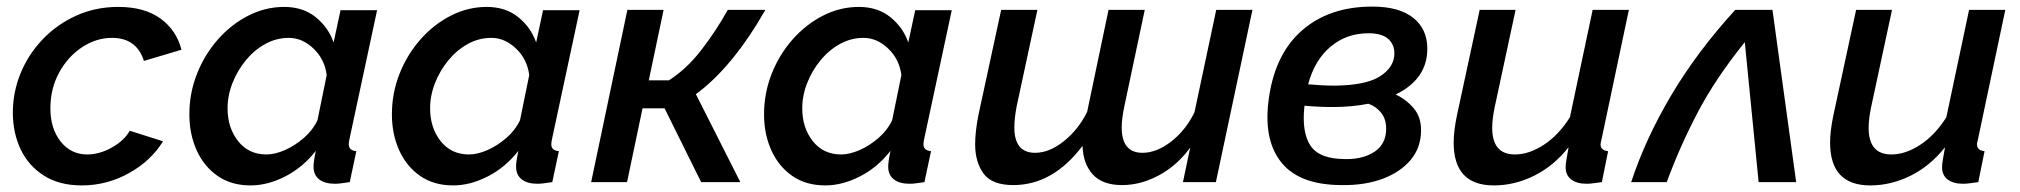

<svg xmlns="http://www.w3.org/2000/svg" viewBox="-20 -553 6135 583"><path d="M228 10Q160 10 113 -20Q66 -50 42.5 -100Q19 -150 19 -211Q19 -273 42.5 -330.5Q66 -388 109.5 -433.5Q153 -479 211.5 -505.5Q270 -532 339 -532Q419 -532 467.5 -496.5Q516 -461 531 -402L417 -368Q395 -438 320 -438Q272 -438 229 -409.5Q186 -381 159.5 -332.5Q133 -284 133 -224Q133 -163 164 -123.5Q195 -84 245 -84Q282 -84 319.5 -105Q357 -126 374 -156L475 -124Q439 -65 372 -27.5Q305 10 228 10Z M741 10Q682 10 640.5 -19Q599 -48 577 -97Q555 -146 555 -206Q555 -270 578 -328.5Q601 -387 641.5 -433Q682 -479 734 -505.5Q786 -532 843 -532Q900 -532 938.5 -501Q977 -470 993 -424L1014 -522H1125L1041 -130Q1040 -125 1039.5 -121.5Q1039 -118 1039 -115Q1039 -96 1062 -94L1042 0Q1028 2 1017 3.5Q1006 5 997 5Q966 5 949 -8.5Q932 -22 932 -47Q932 -62 939 -95Q900 -45 846.5 -17.5Q793 10 741 10ZM789 -84Q815 -84 845.5 -97.5Q876 -111 903 -134.5Q930 -158 944 -188L972 -325Q966 -373 932 -405.5Q898 -438 857 -438Q819 -438 785.5 -419.5Q752 -401 726.5 -370Q701 -339 686 -301Q671 -263 671 -224Q671 -165 703 -124.5Q735 -84 789 -84Z M1356 10Q1297 10 1255.5 -19Q1214 -48 1192 -97Q1170 -146 1170 -206Q1170 -270 1193 -328.5Q1216 -387 1256.5 -433Q1297 -479 1349 -505.5Q1401 -532 1458 -532Q1515 -532 1553.5 -501Q1592 -470 1608 -424L1629 -522H1740L1656 -130Q1655 -125 1654.5 -121.5Q1654 -118 1654 -115Q1654 -96 1677 -94L1657 0Q1643 2 1632 3.5Q1621 5 1612 5Q1581 5 1564 -8.5Q1547 -22 1547 -47Q1547 -62 1554 -95Q1515 -45 1461.5 -17.5Q1408 10 1356 10ZM1404 -84Q1430 -84 1460.5 -97.5Q1491 -111 1518 -134.5Q1545 -158 1559 -188L1587 -325Q1581 -373 1547 -405.5Q1513 -438 1472 -438Q1434 -438 1400.5 -419.5Q1367 -401 1341.5 -370Q1316 -339 1301 -301Q1286 -263 1286 -224Q1286 -165 1318 -124.5Q1350 -84 1404 -84Z M1775 0 1885 -523H1995L1950 -309H2011Q2063 -342 2107 -398Q2151 -454 2190 -523H2304Q2255 -437 2202 -372.5Q2149 -308 2093 -267L2228 0H2109L1998 -224H1931L1884 0Z M2486 10Q2427 10 2385.5 -19Q2344 -48 2322 -97Q2300 -146 2300 -206Q2300 -270 2323 -328.5Q2346 -387 2386.5 -433Q2427 -479 2479 -505.5Q2531 -532 2588 -532Q2645 -532 2683.5 -501Q2722 -470 2738 -424L2759 -522H2870L2786 -130Q2785 -125 2784.5 -121.5Q2784 -118 2784 -115Q2784 -96 2807 -94L2787 0Q2773 2 2762 3.5Q2751 5 2742 5Q2711 5 2694 -8.5Q2677 -22 2677 -47Q2677 -62 2684 -95Q2645 -45 2591.5 -17.5Q2538 10 2486 10ZM2534 -84Q2560 -84 2590.5 -97.5Q2621 -111 2648 -134.5Q2675 -158 2689 -188L2717 -325Q2711 -373 2677 -405.5Q2643 -438 2602 -438Q2564 -438 2530.5 -419.5Q2497 -401 2471.5 -370Q2446 -339 2431 -301Q2416 -263 2416 -224Q2416 -165 2448 -124.5Q2480 -84 2534 -84Z M3672 0H3572L3594 -105Q3556 -52 3500.5 -21.5Q3445 9 3387 9Q3328 9 3298.5 -23Q3269 -55 3267 -110Q3177 9 3057 9Q2992 9 2966.5 -26Q2941 -61 2941 -115Q2941 -153 2951 -204L3020 -523H3130L3067 -230Q3060 -193 3060 -166Q3060 -89 3123 -89Q3166 -89 3210 -124Q3254 -159 3281 -213L3346 -523H3456L3394 -230Q3386 -192 3386 -166Q3386 -89 3449 -89Q3492 -89 3536 -123Q3580 -157 3607 -212L3673 -523H3783Z M4055 9Q3929 9 3873.5 -56.5Q3818 -122 3831 -240Q3847 -383 3930.5 -458Q4014 -533 4147 -533Q4228 -533 4271 -499Q4314 -465 4314 -405Q4314 -313 4218 -266Q4250 -251 4272.5 -224.5Q4295 -198 4295 -158Q4295 -105 4263.5 -67.5Q4232 -30 4178 -10Q4124 10 4055 9ZM4135 -452Q4069 -452 4020.5 -411.5Q3972 -371 3952 -297Q3995 -293 4033 -293Q4129 -294 4171.5 -322Q4214 -350 4214 -391Q4214 -418 4195 -435Q4176 -452 4135 -452ZM4026 -228Q3985 -228 3941 -232Q3932 -152 3959 -111Q3986 -70 4065 -70Q4119 -69 4154 -92.5Q4189 -116 4189 -162Q4189 -192 4173.5 -211Q4158 -230 4135 -238Q4085 -228 4026 -228Z M4516 10Q4394 10 4394 -120Q4394 -138 4396.5 -158.5Q4399 -179 4404 -203L4473 -523H4582L4518 -225Q4511 -190 4511 -165Q4511 -84 4580 -84Q4623 -84 4668 -113.5Q4713 -143 4747 -197L4816 -523H4926L4843 -130Q4842 -125 4841 -121.5Q4840 -118 4840 -115Q4840 -96 4863 -94L4844 0Q4829 2 4818 3.5Q4807 5 4798 5Q4768 5 4751 -8Q4734 -21 4734 -45Q4734 -53 4736 -66Q4738 -79 4743 -106Q4698 -49 4638.5 -19.5Q4579 10 4516 10Z M4933 0Q4976 -131 5054.5 -263.5Q5133 -396 5249 -523H5362L5434 0H5320L5278 -425Q5190 -316 5135.5 -212.5Q5081 -109 5041 0Z M5659 10Q5537 10 5537 -120Q5537 -138 5539.5 -158.5Q5542 -179 5547 -203L5616 -523H5725L5661 -225Q5654 -190 5654 -165Q5654 -84 5723 -84Q5766 -84 5811 -113.5Q5856 -143 5890 -197L5959 -523H6069L5986 -130Q5985 -125 5984 -121.5Q5983 -118 5983 -115Q5983 -96 6006 -94L5987 0Q5972 2 5961 3.5Q5950 5 5941 5Q5911 5 5894 -8Q5877 -21 5877 -45Q5877 -53 5879 -66Q5881 -79 5886 -106Q5841 -49 5781.5 -19.5Q5722 10 5659 10Z"/></svg>

Font: Raleway SemiBold
Style: Italic
Weight: 600
Italic angle: -12°
Designer: Matt McInerney, Pablo Impallari, Rodrigo Fuenzalida
Foundry: Matt McInerney, Pablo Impallari, Rodrigo Fuenzalida
Version: Version 4.026